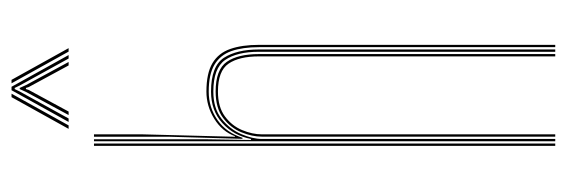

<svg xmlns="http://www.w3.org/2000/svg" viewBox="-345 -638 983 333"><g transform="rotate(-90 146.5 -471.5)"><path d="M231.2 0V-514Q231.2 -542 224.5 -561.4Q217.8 -580.8 201 -590.9Q184.2 -601 154.2 -601Q126.5 -601 104.6 -585.6Q82.8 -570.2 74 -542.5H72.2L75.8 -668V-800H80V-716L75.8 -555.5H76.8Q85 -577.8 107 -591.4Q129 -605 154.2 -605Q186 -605 203.5 -594.5Q221 -584 228.1 -563.6Q235.2 -543.2 235.2 -514V0ZM60 0V-800H64V0ZM76 0V-508.8Q76 -525.8 83.6 -544.4Q91.2 -563 108.4 -576Q125.5 -589 154.2 -589Q192.2 -589 205.8 -569.6Q219.2 -550.2 219.2 -514V0H215.2V-514Q215.2 -548.2 202.6 -566.6Q190 -585 154.2 -585Q127.5 -585 111.1 -572.9Q94.8 -560.8 87.4 -543.1Q80 -525.5 80 -508.8V0ZM68 0V-800H71.5V-608.5L70.2 -527.8H72Q77.8 -557.5 99.4 -577.2Q121 -597 154.2 -597Q198.2 -597 212.8 -574.6Q227.2 -552.2 227.2 -514V0H223.2V-514Q223.2 -552 209 -572.5Q194.8 -593 154.2 -593Q125.2 -593 107.1 -578.8Q89 -564.5 80.5 -544.8Q72 -525 72 -508.8V0ZM89.5 -844 144.5 -943H150.5L95.5 -844ZM101.5 -844 156.5 -943H162.5L217.5 -844H211.5L164.5 -929.2L160.5 -937.5H158.5L154.5 -929.2L107.5 -844ZM113.5 -844 153.5 -917.8 158.5 -928.8H160.5L165.5 -917.8L205.5 -844H199.5L162 -913.2L160.5 -918H158.5L157 -913.2L119.5 -844ZM223.5 -844 168.5 -943H174.5L229.5 -844Z"/></g></svg>

Font: Big Shoulders Inline Thin
Style: Regular
Weight: 100
Designer: Patric King
Foundry: XO Type Co
Version: Version 2.002